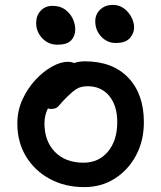

<svg xmlns="http://www.w3.org/2000/svg" viewBox="-20 -754 661 786"><path d="M325 12Q246 12 184 -21.5Q122 -55 86.5 -113.5Q51 -172 51 -248Q51 -302 72.5 -348Q94 -394 126.5 -428.5Q159 -463 194 -482Q229 -501 257 -501Q272 -501 283 -496Q305 -503 327 -503Q441 -503 505 -436Q569 -369 569 -254Q569 -178 537 -118Q505 -58 450 -23Q395 12 325 12ZM162 -249Q162 -176 205 -132Q248 -88 322 -88Q384 -88 422 -133.5Q460 -179 460 -254Q460 -322 427 -361.5Q394 -401 339 -401Q310 -401 292 -389Q274 -377 254 -357Q231 -334 221 -321Q211 -308 190 -308Q182 -308 176 -310Q162 -282 162 -249ZM454 -578Q419 -578 394.5 -604Q370 -630 370 -667Q370 -696 390.5 -715Q411 -734 441 -734Q468 -734 487.5 -719.5Q507 -705 518 -683.5Q529 -662 529 -641Q529 -618 511.5 -598Q494 -578 454 -578ZM215 -571Q178 -571 153 -597.5Q128 -624 128 -660Q128 -690 146.5 -710Q165 -730 195 -730Q226 -730 246.5 -715Q267 -700 277.5 -678Q288 -656 288 -634Q288 -607 271.5 -589Q255 -571 215 -571Z"/></svg>

Font: Shantell Sans Normal
Style: Regular
Weight: 500
Designer: Stephen Nixon, Anya Danilova, Shantell Martin
Foundry: Arrow Type
Version: Version 1.009;[a7da0bfa3]